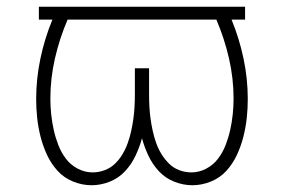

<svg xmlns="http://www.w3.org/2000/svg" viewBox="-20 -540 840 568"><path d="M549 8Q522 8 495.5 -2.5Q469 -13 450 -33.5Q431 -54 419 -79.5Q407 -105 400 -131Q393 -105 381 -79.5Q369 -54 350 -33.5Q331 -13 304.5 -2.5Q278 8 251 8Q223 8 196 -3Q169 -14 150 -35Q131 -56 119 -82Q107 -108 100 -135.5Q93 -163 90 -191Q87 -219 87 -247Q87 -307 99.5 -366.5Q112 -426 135 -482H95V-520H705V-482H665Q688 -426 700.5 -366.5Q713 -307 713 -247Q713 -219 710 -191Q707 -163 700 -135.5Q693 -108 681 -82Q669 -56 650 -35Q631 -14 604 -3Q577 8 549 8ZM254 -30Q272 -30 289.5 -36.5Q307 -43 320 -55.5Q333 -68 342.5 -84Q352 -100 358 -117Q364 -134 368 -152Q372 -170 374.5 -188Q377 -206 378 -224Q379 -242 379 -260V-338H421V-260Q421 -242 422 -224Q423 -206 425.5 -188Q428 -170 432 -152Q436 -134 442 -117Q448 -100 457.5 -84.5Q467 -69 480 -56Q493 -43 510.5 -36.5Q528 -30 546 -30Q569 -30 590 -41Q611 -52 625 -70.5Q639 -89 647.5 -111Q656 -133 661 -155.5Q666 -178 668.5 -201.5Q671 -225 671 -248Q671 -308 657.5 -367Q644 -426 620 -482H180Q156 -426 142.5 -367Q129 -308 129 -248Q129 -225 131.5 -201.5Q134 -178 139 -155.5Q144 -133 152.5 -111Q161 -89 175 -70.5Q189 -52 210 -41Q231 -30 254 -30Z"/></svg>

Font: Iosevka Aile Extralight
Style: Regular
Weight: 200
Designer: Belleve Invis
Foundry: Belleve Invis
Version: Version 31.1.0; ttfautohint (v1.8.4)